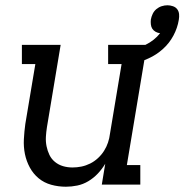

<svg xmlns="http://www.w3.org/2000/svg" viewBox="-20 -700 699 728"><path d="M230 8Q201 8 174 0.5Q147 -7 126.5 -24Q106 -41 93 -65Q80 -89 74.5 -116Q69 -143 70.5 -172Q72 -201 76 -230L114 -457H63V-530H210L158 -218Q155 -199 154 -181Q153 -163 156.5 -145.5Q160 -128 167.5 -112.5Q175 -97 188.5 -86Q202 -75 219 -70Q236 -65 255 -65Q272 -65 289 -68.5Q306 -72 322 -80Q338 -88 351.5 -100.5Q365 -113 374.5 -128Q384 -143 389.5 -159.5Q395 -176 397 -193L441 -457H390V-530H537L461 -74H512V0H366L379 -79Q367 -59 351 -42Q335 -25 315 -13Q295 -1 273 3.5Q251 8 230 8ZM482 -457 468 -508Q484 -512 500.5 -517.5Q517 -523 532.5 -530.5Q548 -538 562 -549Q576 -560 587 -574Q578 -575 570 -579.5Q562 -584 557.5 -591Q553 -598 552 -607.5Q551 -617 552 -626Q554 -637 559 -647.5Q564 -658 573 -665.5Q582 -673 593 -676.5Q604 -680 615 -680Q625 -680 635.5 -676.5Q646 -673 652 -665Q658 -657 659 -646.5Q660 -636 658 -625Q653 -594 637.5 -565Q622 -536 597.5 -514Q573 -492 543 -478.5Q513 -465 482 -457Z"/></svg>

Font: Iosevka Curly Slab ExObl
Style: Regular
Weight: 400
Width: 7
Italic angle: -9°
Monospace: yes
Designer: Belleve Invis
Foundry: Belleve Invis
Version: Version 11.1.0; ttfautohint (v1.8.3)